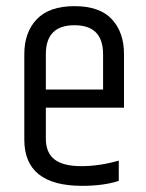

<svg xmlns="http://www.w3.org/2000/svg" viewBox="-20 -599 476 624"><path d="M59 -145V-423Q59 -494 99.5 -536.5Q140 -579 222 -579Q304 -579 343.5 -536.5Q383 -494 383 -423V-249H129V-148Q129 -103 157 -81Q185 -59 244 -59Q303 -59 366 -77V-11Q316 5 247 5Q59 5 59 -145ZM129 -308H315V-423Q315 -517 222 -517Q129 -517 129 -423Z"/></svg>

Font: Khand
Style: Regular
Weight: 400
Designer: Devanagari: Sanchit Sawaria, Jyotish Sonowal; Latin: Satya Rajpurohit
Foundry: Indian Type Foundry
Version: Version 1.101;PS 1.0;hotconv 1.0.78;makeotf.lib2.5.61930; tt